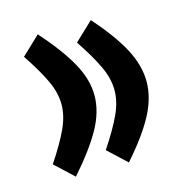

<svg xmlns="http://www.w3.org/2000/svg" viewBox="-82 -571 635 661"><g transform="rotate(-15 235.5 -240.5)"><path d="M232.4 -48.3Q273.9 -110.8 294.4 -155.3Q314.9 -199.7 314.9 -240.2Q314.9 -281.2 294.4 -325.4Q273.9 -369.6 232.4 -431.6L298.3 -494.1Q365.2 -418.9 397.2 -358.4Q429.2 -297.9 429.2 -240.7Q429.2 -183.1 397.2 -122.8Q365.2 -62.5 298.3 13.2ZM43.5 -48.3Q85 -110.8 105.5 -155.3Q126 -199.7 126 -240.2Q126 -281.2 105.5 -325.4Q85 -369.6 43.5 -431.6L109.4 -494.1Q176.3 -418.9 210 -358.4Q243.7 -297.9 243.7 -240.7Q243.7 -183.1 210 -122.8Q176.3 -62.5 109.4 13.2Z"/></g></svg>

Font: Vazirmatn FD NL
Style: Bold
Weight: 700
Designer: Saber Rastikerdar
Foundry: Saber Rastikerdar
Version: Version 33.003